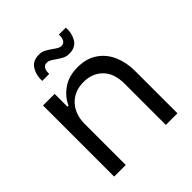

<svg xmlns="http://www.w3.org/2000/svg" viewBox="-197 -869 1006 1006"><g transform="rotate(-45 306.0 -365.5)"><path d="M75 -527H161V-432H169Q189 -478 234 -509.5Q279 -541 344 -541Q411 -541 456 -509.5Q501 -478 522.5 -426.5Q544 -375 544 -315V0H458V-304Q458 -382 417.5 -423Q377 -464 312 -464Q243 -464 202 -419.5Q161 -375 161 -304V0H75ZM248 -731Q267 -731 282.5 -723.5Q298 -716 319 -701Q334 -690 344 -684.5Q354 -679 364 -679Q382 -679 390 -694Q398 -709 396 -731H448Q451 -688 431 -654.5Q411 -621 364 -621Q345 -621 329.5 -628.5Q314 -636 293 -651Q277 -662 267.5 -667Q258 -672 248 -672Q213 -672 215 -621H163Q161 -665 181.5 -698Q202 -731 248 -731Z"/></g></svg>

Font: Be Vietnam
Style: Regular
Weight: 400
Designer: Gabriel Lam
Foundry: TypeRant
Version: Version 4.000